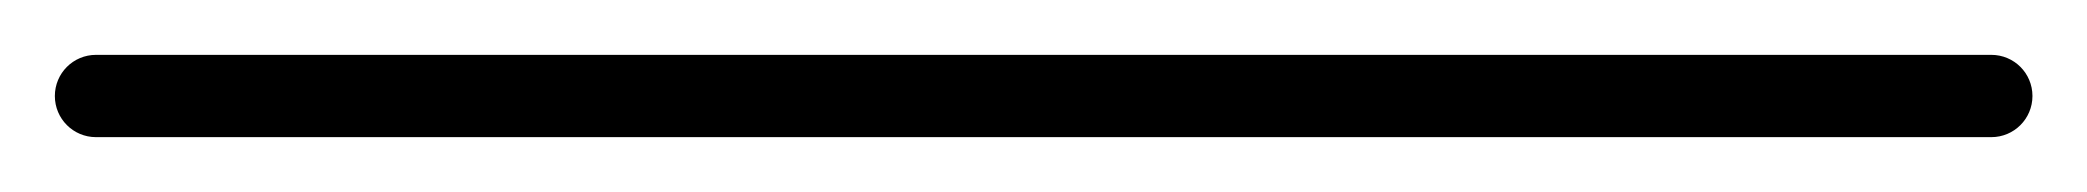

<svg xmlns="http://www.w3.org/2000/svg" viewBox="-35 -35 761 70"><path d="M0 -15C-8.3 -15 -15 -8.3 -15 0C-15 8.3 -8.3 15 0 15C230.3 15 460.7 15 691 15C699.3 15 706 8.3 706 0C706 -8.3 699.3 -15 691 -15C460.7 -15 230.3 -15 0 -15Z"/></svg>

Font: FRB American Cursive Just Baseline
Style: Italic
Weight: 400
Italic angle: -25°
Version: Version 2.0;Modular Font Editor K font №1